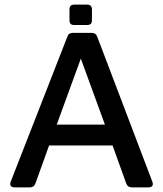

<svg xmlns="http://www.w3.org/2000/svg" viewBox="-20 -809 704 829"><path d="M43 0Q31 0 26.5 -6.5Q22 -13 26 -24L271 -651Q276 -667 294 -667H377Q394 -667 400 -650L638 -24Q642 -13 637.5 -6.5Q633 0 621 0H550Q531 0 525 -17L466 -181H192L133 -17Q127 0 109 0ZM225 -271H433L329 -556ZM300 -701Q280 -701 280 -721V-768Q280 -789 300 -789H356Q377 -789 377 -768V-721Q377 -701 356 -701Z"/></svg>

Font: Pitagon Sans Medium
Style: Regular
Weight: 500
Designer: Travis Tran
Foundry: Pitagon
Version: Version 1.001; ttfautohint (v1.8.4.7-5d5b);gftools[0.9.26]